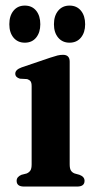

<svg xmlns="http://www.w3.org/2000/svg" viewBox="-20 -684 357 704"><path d="M235.5 -458V-81.5Q235.5 -66 240 -58.8Q244.5 -51.5 253.5 -48L271.5 -43Q290 -36 290 -21Q290 0 263 0H68Q41 0 41 -21Q41 -35.5 58.5 -43L78 -48Q87 -52 91.5 -59Q96 -66 96 -81.5V-368Q96 -381 91.8 -386.2Q87.5 -391.5 79.5 -394L53 -395.5Q36 -400.5 36 -414Q36 -428.5 59.5 -437L164 -472.5Q180.5 -478 190.5 -480.5Q200.5 -483 211 -483Q235.5 -483 235.5 -458ZM71 -527.5Q45 -527.5 29.6 -546Q14.2 -564.5 14.2 -595Q14.2 -626 29.6 -644.8Q45 -663.5 71 -663.5Q97.4 -663.5 112.6 -644.8Q127.8 -626 127.8 -595Q127.8 -565 112.6 -546.2Q97.4 -527.5 71 -527.5ZM235 -527.5Q209 -527.5 193.4 -546Q177.8 -564.5 177.8 -595Q177.8 -626 193.4 -644.8Q209 -663.5 235 -663.5Q261.4 -663.5 276.8 -644.8Q292.2 -626 292.2 -595Q292.2 -565 276.8 -546.2Q261.4 -527.5 235 -527.5Z"/></svg>

Font: Fraunces 9pt SemiBold
Style: Regular
Weight: 600
Version: Version 1.000;[b76b70a41]